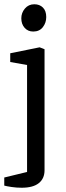

<svg xmlns="http://www.w3.org/2000/svg" viewBox="-25 -716 312 901"><path d="M77 165Q52 165 29 161.5Q6 158 -5 155V117L102 91V-411L23 -425V-466L161 -494L184 -485V83Q184 122 157 143.5Q130 165 77 165ZM131 -568Q106 -568 90.5 -585.5Q75 -603 75 -630Q75 -656 92 -676Q109 -696 136 -696Q161 -696 176.5 -680.5Q192 -665 192 -636Q192 -609 176 -588.5Q160 -568 131 -568Z"/></svg>

Font: Faustina
Style: Regular
Weight: 400
Designer: Alfonso Garcia
Foundry: http://www.omnibus-type.com
Version: Version 1.200